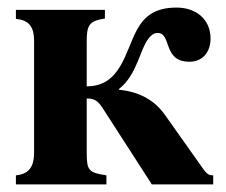

<svg xmlns="http://www.w3.org/2000/svg" viewBox="-20 -487 596 507"><path d="M257 -461H22V-437C56 -434 70 -417 70 -379V-84C70 -45 55 -27 22 -24V0H261V-24C214 -31 209 -37 209 -84V-227C232 -227 240 -219 254 -197L381 0H543V-24C532 -24 527 -27 518 -39L416 -183C388 -223 347 -245 294 -250V-252C318 -270 333 -299 343 -323C354 -347 368 -400 396 -400C434 -400 409 -324 480 -324C519 -324 536 -354 536 -385C536 -436 498 -467 446 -467C388 -467 361 -443 342 -409C310 -350 299 -259 209 -259V-376C209 -419 214 -432 257 -438Z"/></svg>

Font: XITS
Style: Bold
Weight: 700
Designer: MicroPress Inc., with final additions and corrections provided by Coen Hoffman, Elsevier (retired)
Version: Version 1.107